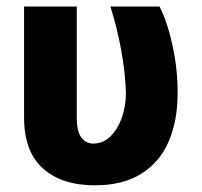

<svg xmlns="http://www.w3.org/2000/svg" viewBox="-20 -550 610 580"><path d="M211.9 -530.3V-194.3Q211.9 -152.8 225.8 -134.5Q239.7 -116.2 261.7 -116.2Q291.5 -116.2 314 -138.4Q336.4 -160.6 348.4 -196Q360.4 -231.4 360.4 -269.5Q358.4 -332.5 345.7 -400.9Q333 -469.2 313.5 -530.3H461.9Q485.4 -484.4 501 -413.6Q516.6 -342.8 516.6 -269.5Q516.6 -186.5 490.2 -124Q463.9 -61.5 408 -25.9Q352.1 9.8 266.6 9.8Q166.5 9.8 109.6 -41.3Q52.7 -92.3 52.7 -195.3V-530.3Z"/></svg>

Font: Pretendard ExtraBold
Style: Regular
Weight: 800
Designer: Base glyphs from Inter by Rasmus Andersson; Hangeul glyphs from Noto Sans CJK(Source Han Sans) by Jang Soo-young and Kan
Foundry: Kil Hyung-jin
Version: Version 1.309